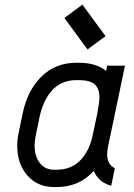

<svg xmlns="http://www.w3.org/2000/svg" viewBox="-20 -777 565 810"><path d="M425.3 -624.5 349.1 -568.4 251.5 -701.2 327.6 -757.3ZM147 -284.2 129.9 -200.7Q126 -179.7 126 -162.6Q126 -118.2 147.7 -89.6Q169.4 -61 208.5 -61H218.8Q281.7 -61 320.1 -102.1Q358.4 -143.1 371.1 -207L390.6 -298.8Q399.4 -344.7 399.4 -366.7Q399.4 -402.3 379.9 -420.7Q360.4 -439 312 -439H301.8Q268.6 -439 241.2 -426.3Q213.9 -413.6 195.6 -391.1Q177.2 -368.7 165.5 -342Q153.8 -315.4 147 -284.2ZM435.5 -157.2Q432.1 -140.6 432.1 -126Q432.1 -82.5 464.4 -67.4L449.2 6.8Q416 -2.9 398.7 -21.2Q381.3 -39.6 376 -56.2Q314 12.2 218.8 12.2H208.5Q138.7 12.2 95.7 -36.6Q52.7 -85.4 52.7 -161.6Q52.7 -187.5 58.6 -216.3L75.7 -298.8Q95.7 -395 154.5 -453.6Q213.4 -512.2 301.8 -512.2H312Q386.2 -512.2 427.7 -477.5L432.1 -500H507.3Z"/></svg>

Font: Anka/Coder Condensed
Style: Italic
Weight: 400
Width: 4
Italic angle: -12°
Monospace: yes
Version: Version 001.100